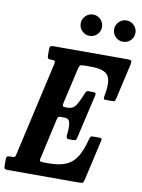

<svg xmlns="http://www.w3.org/2000/svg" viewBox="-141 -1039 821 1109"><g transform="rotate(10 270.0 -485.0)"><path d="M210 -331 158.5 -101Q154.5 -85 159.5 -82Q164.5 -79 183.5 -79H210.5Q270.5 -79 309.2 -95Q348 -111 372.5 -149Q397 -187 414.5 -254Q417.5 -267 420.8 -271.5Q424 -276 440.5 -276H469Q482 -276 485 -273Q488 -270 485.5 -259.5L431.5 -22Q428 -7.5 423.8 -3.8Q419.5 0 402 0H-18.5Q-29 0 -33.8 -3.5Q-38.5 -7 -38.5 -19V-55Q-38.5 -69 -35.5 -74Q-32.5 -79 -19 -79H-9Q8 -79 11.2 -82.2Q14.5 -85.5 17.5 -100L142 -649.5Q145 -664 140.5 -667.5Q136 -671 121.5 -671H118.5Q104 -671 100.8 -675.5Q97.5 -680 97.5 -694.5V-732Q97.5 -744.5 104.2 -747.2Q111 -750 123 -750H551Q571 -750 575.2 -746.2Q579.5 -742.5 577 -726L529.5 -517.5Q526 -503.5 523 -500.2Q520 -497 503.5 -497H471Q458.5 -497 458.2 -503.2Q458 -509.5 459.5 -518.5Q476.5 -604 455 -637.5Q433.5 -671 356.5 -671H315Q293.5 -671 289.2 -666Q285 -661 280.5 -643L234 -439.5Q230.5 -424 233.2 -419.2Q236 -414.5 251 -414.5H261.5Q294 -414.5 310.5 -440.8Q327 -467 342.5 -506.5Q345.5 -515.5 349.2 -522.2Q353 -529 364.5 -529H389Q403 -529 405.8 -524.8Q408.5 -520.5 405.5 -508.5L347 -255Q344.5 -244.5 342 -240.2Q339.5 -236 326.5 -236H302.5Q289 -236 286.5 -243.8Q284 -251.5 285.5 -261.5Q291 -300 286.2 -327.5Q281.5 -355 254.5 -355H234.5Q219.5 -355 216.5 -350.5Q213.5 -346 210 -331ZM510 -845Q484.5 -845 466 -863.2Q447.5 -881.5 447.5 -907.5Q447.5 -933 466 -951.5Q484.5 -970 510 -970Q536 -970 554.2 -951.5Q572.5 -933 572.5 -907.5Q572.5 -881.5 554.2 -863.2Q536 -845 510 -845ZM314 -845Q288.5 -845 270 -863.2Q251.5 -881.5 251.5 -907.5Q251.5 -933 270 -951.5Q288.5 -970 314 -970Q340 -970 358.2 -951.5Q376.5 -933 376.5 -907.5Q376.5 -881.5 358.2 -863.2Q340 -845 314 -845Z"/></g></svg>

Font: Besley* Condensed Semi
Style: Italic
Weight: 600
Width: 3
Italic angle: -13°
Designer: Owen Earl
Foundry: indestructible type*
Version: Version 3.000; ttfautohint (v1.8.3)